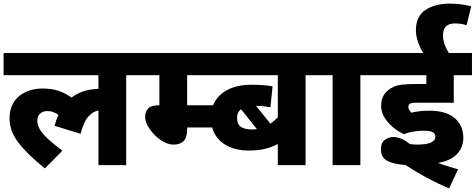

<svg xmlns="http://www.w3.org/2000/svg" viewBox="-20 -916 2638 1065"><path d="M0 -499V-622H770V-499H680V0H526V-303Q500 -300 472.5 -272Q445 -244 427 -174L283 -218Q291 -251 304 -279Q291 -288 276.5 -294Q262 -300 244 -300Q217 -300 202 -285.5Q187 -271 187 -247Q187 -224 199.5 -201Q212 -178 242.5 -149Q273 -120 326 -80L229 18Q134 -58 83.5 -123Q33 -188 33 -259Q33 -306 50 -338Q67 -370 94 -389Q121 -408 152 -416.5Q183 -425 213 -425Q266 -425 302.5 -413Q339 -401 377 -375Q437 -421 526 -423V-499Z M1018 -332H1191V-209H1018V-199Q1018 -153 998.5 -133.5Q979 -114 942 -114Q917 -114 889.5 -128.5Q862 -143 838.5 -166.5Q815 -190 800 -217Q785 -244 785 -269Q785 -294 800.5 -313Q816 -332 863 -332L864 -331V-499H756V-622H1186V-499H1018Z M1765 -499H1675V0H1521V-117Q1486 -99 1448.5 -90Q1411 -81 1358 -81Q1299 -81 1252 -101.5Q1205 -122 1177.5 -163Q1150 -204 1150 -265Q1150 -348 1210.5 -397Q1271 -446 1375 -446Q1412 -446 1441.5 -443.5Q1471 -441 1492 -437L1480 -321Q1464 -324 1444 -326.5Q1424 -329 1400 -329L1480 -230Q1491 -238 1501.5 -247Q1512 -256 1521 -265V-499H1117V-622H1765ZM1295 -263Q1295 -225 1317.5 -211.5Q1340 -198 1375 -198Q1390 -198 1405 -200L1317 -310Q1295 -294 1295 -263Z M1979 -499V0H1825V-499H1750V-622H2070V-499Z M2329 -191Q2304 -191 2275 -186.5Q2246 -182 2220 -172Q2189 -186 2160 -210Q2131 -234 2112.5 -264.5Q2094 -295 2094 -329Q2094 -384 2132 -415Q2148 -428 2167 -436Q2186 -444 2215 -447Q2244 -450 2289 -450H2345V-499H2055V-622H2598V-499H2497V-346H2284Q2270 -346 2263.5 -344.5Q2257 -343 2253 -340Q2245 -334 2245 -323Q2245 -314 2249.5 -306.5Q2254 -299 2262 -291Q2283 -296 2306 -299Q2329 -302 2361 -302Q2455 -302 2502.5 -260.5Q2550 -219 2550 -152Q2550 -100 2516 -62.5Q2482 -25 2409 -12Q2465 8 2521 23L2471 129Q2405 101 2342.5 67Q2280 33 2229 -1Q2165 -5 2129 -23.5Q2093 -42 2093 -88Q2093 -125 2115 -140.5Q2137 -156 2161 -156Q2207 -156 2253 -117Q2274 -114 2293 -114Q2347 -114 2371 -125.5Q2395 -137 2395 -157Q2395 -174 2381 -182.5Q2367 -191 2329 -191ZM2332 -615Q2312 -646 2299.5 -681Q2287 -716 2287 -748Q2287 -825 2339.5 -860.5Q2392 -896 2475 -896Q2510 -896 2541 -891.5Q2572 -887 2594 -881L2568 -776Q2551 -782 2535 -784Q2519 -786 2504 -786Q2469 -786 2453 -768.5Q2437 -751 2437 -718Q2437 -693 2448.5 -664Q2460 -635 2475 -615Z"/></svg>

Font: Noto Sans ExtraBold
Style: Regular
Weight: 800
Designer: Monotype Design Team
Foundry: Monotype Imaging Inc.
Version: Version 2.007